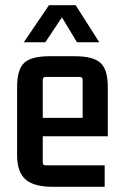

<svg xmlns="http://www.w3.org/2000/svg" viewBox="-20 -715 476 741"><path d="M272 -695 363 -552H277L219 -648L155 -552H72L169 -695ZM384 6H184Q111 6 78.5 -22.5Q46 -51 46 -117V-380Q46 -447 73.5 -472.5Q101 -498 171 -498H269Q339 -498 367.5 -472.5Q396 -447 396 -380V-189H145V-88Q145 -77 156 -77H384ZM156 -418Q145 -418 145 -407V-260H299V-407Q299 -418 288 -418Z"/></svg>

Font: Gemunu Libre SemiBold
Style: Regular
Weight: 600
Designer: Puspanada Ekanayake, Sola Matas, Pathum Egodawatta, Kosala Senevirathne
Foundry: mooniak
Version: Version 1.100